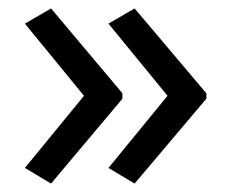

<svg xmlns="http://www.w3.org/2000/svg" viewBox="-20 -491 549 455"><path d="M469 -257 299 -56 237 -93 377 -264 237 -435 299 -471 469 -270ZM270 -257 101 -56 39 -93 179 -264 39 -435 101 -471 270 -270Z"/></svg>

Font: Noto Sans Syloti Nagri
Style: Regular
Weight: 400
Designer: Monotype Design Team
Foundry: Monotype Imaging Inc.
Version: Version 2.003; ttfautohint (v1.8.4.7-5d5b)